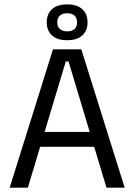

<svg xmlns="http://www.w3.org/2000/svg" viewBox="-20 -867 621 887"><path d="M24.7 0 224.7 -639H355.7L556 0H471.9L296.6 -583H283.9L108.7 0ZM144.3 -188.7V-257.6H435.5V-188.7ZM196 -762.8V-764.5Q196 -802.1 219.9 -824.3Q243.7 -846.6 290.5 -846.6Q336.9 -846.6 360.6 -824.3Q384.4 -802.1 384.4 -764.5V-762.8Q384.4 -726.1 360.6 -703.7Q336.9 -681.2 290.5 -681.2Q243.7 -681.2 219.9 -703.7Q196 -726.1 196 -762.8ZM244.7 -763.1Q244.7 -743.6 256.5 -732.9Q268.3 -722.2 290.5 -722.2Q312.7 -722.2 324.3 -732.9Q335.9 -743.6 335.9 -763.1V-764.5Q335.9 -784.2 324.3 -794.9Q312.7 -805.7 290.5 -805.7Q268.3 -805.7 256.5 -794.9Q244.7 -784.2 244.7 -764.5Z"/></svg>

Font: Anek Bangla Medium
Style: Regular
Weight: 500
Designer: Sulekha Rajkumar (Bangla), Yesha Goshar (Latin)
Foundry: Ek Type
Version: Version 1.003